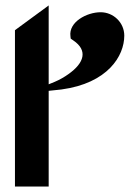

<svg xmlns="http://www.w3.org/2000/svg" viewBox="-20 -686 502 706"><path d="M159 0V-352L206 -357C376 -380 437 -480 437 -555C437 -603 397 -641 350 -641C299 -641 232 -605 239 -553L240 -544L250 -537C303 -501 291 -455 231 -413C217 -403 200 -393 181 -385L159 -376V-666L35 -575V0Z"/></svg>

Font: Charger
Style: Hemi
Weight: 900
Designer: Jasper
Foundry: Cannot Into Space Fonts
Version: Version 0.99